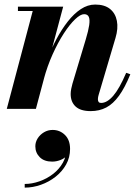

<svg xmlns="http://www.w3.org/2000/svg" viewBox="-20 -490 625 864"><path d="M388.3 10Q342.5 10 320.3 -10.6Q298 -31.3 298 -67Q298 -77.8 300.6 -90.8Q303.2 -103.8 306 -113.3L366 -313Q377.7 -351.8 381.4 -376.9Q385 -402 379.6 -414.1Q374.2 -426.2 358.5 -426.2Q342 -426.2 317.8 -403.1Q293.5 -380 267.1 -339.4Q240.8 -298.7 216.9 -245.8Q193 -192.8 176.8 -133H163.5Q175 -176.5 192.9 -223.4Q210.8 -270.3 234 -314Q257.3 -357.8 284.9 -393Q312.5 -428.3 343.6 -448.9Q374.8 -469.5 408.3 -469.5Q450.5 -469.5 475 -449.8Q499.5 -430 506 -396Q512.5 -362 499.8 -319.5L423.8 -62.8Q422.5 -58.8 421.5 -53.3Q420.5 -47.8 420.5 -43.8Q420.5 -35.5 423.9 -31.1Q427.3 -26.8 435 -26.8Q462 -26.8 489.9 -59.3Q517.8 -91.8 547.8 -162.3L566.5 -155.8Q542 -95.5 515.5 -59Q489 -22.5 458 -6.2Q427 10 388.3 10ZM10.5 0 127.2 -440.5H60.7V-460H264.3L141.5 0ZM91.2 354.3V337.8Q123.7 337.8 157.1 326.1Q190.5 314.5 218.5 293Q246.5 271.5 263.1 241.8Q279.8 212 278.5 175.8H294.3Q294.3 196 281.9 209.8Q269.5 223.5 251.1 230.4Q232.8 237.3 215 237.3Q178.7 237.3 158.9 217.3Q139 197.3 139 168.3Q139 149.3 149.6 132.5Q160.2 115.8 178 105.2Q195.7 94.7 216.8 94.7Q249.3 94.7 272.3 117.3Q295.3 139.8 295.3 180.3Q295.3 218.5 277.5 250.3Q259.8 282 230 305.4Q200.2 328.8 164.1 341.5Q128 354.3 91.2 354.3Z"/></svg>

Font: Bodoni Moda
Style: Italic
Weight: 400
Italic angle: -13°
Designer: Owen Earl
Foundry: indestructible type
Version: Version 2.005